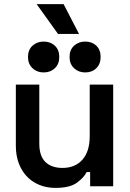

<svg xmlns="http://www.w3.org/2000/svg" viewBox="-20 -905 631 933"><path d="M57 -198V-494H171V-207Q171 -147 200.5 -118Q230 -89 284 -89Q345 -89 380.5 -129Q416 -169 416 -244V-494H530V0H418V-69H401Q388 -42 353.5 -17Q319 8 250 8Q193 8 149 -17.5Q105 -43 81 -89.5Q57 -136 57 -198ZM318 -628Q318 -663 340 -683Q362 -703 394 -703Q427 -703 448 -683Q469 -663 469 -628Q469 -594 448 -573.5Q427 -553 394 -553Q362 -553 340 -573.5Q318 -594 318 -628ZM116 -628Q116 -663 138 -683Q160 -703 192 -703Q225 -703 246.5 -683Q268 -663 268 -628Q268 -594 246.5 -573.5Q225 -553 192 -553Q160 -553 138 -573.5Q116 -594 116 -628ZM262 -740 158 -885H289L364 -740Z"/></svg>

Font: Space Grotesk Frontify SemiBold
Style: Regular
Weight: 600
Designer: Florian Karsten
Version: Version 2.000